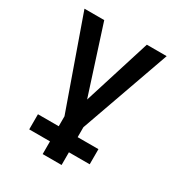

<svg xmlns="http://www.w3.org/2000/svg" viewBox="-173 -619 874 945"><g transform="rotate(30 264.5 -146.5)"><path d="M317.9 0V56.6H436V142.6H317.9V214.8H210.4V142.6H92.3V56.6H210.4V0L30.8 -507.8H143.1L265.6 -127L385.3 -507.8H498Z"/></g></svg>

Font: Giphurs Medium
Style: Regular
Weight: 500
Version: Version 0.920; ttfautohint (v1.8.4.7-5d5b)